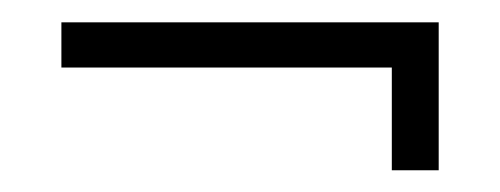

<svg xmlns="http://www.w3.org/2000/svg" viewBox="-20 -282 448 172"><path d="M331 -129.5H373V-262H35V-221.5H348L331 -234.5Z"/></svg>

Font: Anybody UltraCondensed Thin Light
Style: Regular
Weight: 300
Version: Version 1.111